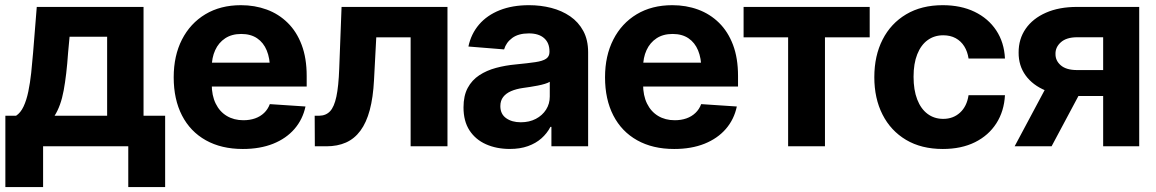

<svg xmlns="http://www.w3.org/2000/svg" viewBox="-20 -573 4526 752"><path d="M1 159.8V-119.7H43Q60.7 -131.2 72.3 -155.9Q83.9 -180.6 90.9 -214.5Q97.9 -248.4 102.2 -287.6Q106.4 -326.8 109.6 -366.6L124 -545.9H542.2V-119.7H626.8V159.8H482.4V0H148.8V159.8ZM193.8 -119.7H399.6V-429.1H252.5L246.7 -366.6Q240.7 -279.4 229.4 -218.7Q218.2 -157.9 193.8 -119.7Z M931 10.5Q847.1 10.5 786.2 -23.6Q725.3 -57.7 692.8 -120.8Q660.3 -183.9 660.3 -270.3Q660.3 -354.6 692.7 -418.1Q725.2 -481.6 784.4 -517.2Q843.6 -552.7 923.7 -552.7Q977.9 -552.7 1024.8 -535.5Q1071.6 -518.3 1106.7 -483.7Q1141.9 -449.2 1161.5 -397.3Q1181.2 -345.3 1181.2 -275.6V-234.2H720.4V-327.5H1107.9L1037.4 -303.1Q1037.4 -344.9 1024.7 -375.5Q1012 -406.2 987 -423.1Q962 -440 924.9 -440Q887.8 -440 862 -423Q836.2 -406 822.8 -376.5Q809.3 -347.1 809.3 -309V-243Q809.3 -198.8 824.8 -167.3Q840.2 -135.7 868.3 -118.9Q896.3 -102.1 933.3 -102.1Q958.4 -102.1 979 -109.3Q999.5 -116.5 1014.4 -130.7Q1029.2 -144.8 1036.8 -165.2L1176.5 -155.9Q1165.8 -105.5 1133.4 -68Q1101.1 -30.6 1049.8 -10Q998.4 10.5 931 10.5Z M1213.1 0 1212.5 -119.7H1230.3Q1256.4 -120 1272.7 -137.2Q1288.9 -154.3 1297.5 -194.6Q1306.1 -235 1308.6 -303.7L1317.8 -545.9H1732.6V0H1588.3V-426.8H1453.7L1444.9 -259.6Q1441.4 -191.2 1428.2 -141.9Q1415 -92.7 1391.7 -61.2Q1368.5 -29.7 1335.1 -14.8Q1301.8 0 1258.4 0Z M1976.7 10.4Q1924.6 10.4 1883.4 -8Q1842.3 -26.3 1818.8 -62.4Q1795.4 -98.5 1795.4 -152.3Q1795.4 -198 1811.9 -228.7Q1828.4 -259.4 1857.2 -278.3Q1886 -297.2 1922.8 -307.1Q1959.6 -317 2000.3 -320.7Q2047.8 -325.3 2076.7 -329.6Q2105.7 -333.9 2118.9 -342.9Q2132.1 -352 2132.1 -369.3V-371.7Q2132.1 -405.2 2111 -423.7Q2089.9 -442.2 2051.5 -442.2Q2010.6 -442.2 1986.4 -424.4Q1962.2 -406.6 1954.4 -379.5L1814.6 -390.8Q1825.2 -440.6 1856.4 -477Q1887.6 -513.3 1937.2 -533Q1986.7 -552.7 2052.1 -552.7Q2097.5 -552.7 2139 -542.1Q2180.5 -531.4 2213.1 -509.1Q2245.7 -486.7 2264.6 -451.7Q2283.5 -416.7 2283.5 -368.2V0H2139.7V-76H2135.8Q2122.6 -50.5 2100.6 -31.1Q2078.7 -11.7 2047.9 -0.7Q2017.2 10.4 1976.7 10.4ZM2019.8 -94.1Q2053.2 -94.1 2078.8 -107.5Q2104.3 -120.9 2118.8 -143.7Q2133.3 -166.5 2133.3 -194.9V-252.7Q2126.5 -248.4 2114.1 -244.6Q2101.7 -240.8 2086.4 -237.8Q2071.1 -234.8 2056 -232.5Q2040.9 -230.3 2028.6 -228.5Q2001.8 -224.7 1981.8 -216.1Q1961.8 -207.4 1950.8 -193.1Q1939.7 -178.8 1939.7 -157.4Q1939.7 -126.3 1962.3 -110.2Q1984.8 -94.1 2019.8 -94.1Z M2620.4 10.5Q2536.5 10.5 2475.6 -23.6Q2414.7 -57.7 2382.2 -120.8Q2349.7 -183.9 2349.7 -270.3Q2349.7 -354.6 2382.2 -418.1Q2414.6 -481.6 2473.8 -517.2Q2533 -552.7 2613.2 -552.7Q2667.4 -552.7 2714.2 -535.5Q2761 -518.3 2796.2 -483.7Q2831.3 -449.2 2851 -397.3Q2870.6 -345.3 2870.6 -275.6V-234.2H2409.9V-327.5H2797.4L2726.9 -303.1Q2726.9 -344.9 2714.2 -375.5Q2701.5 -406.2 2676.5 -423.1Q2651.5 -440 2614.4 -440Q2577.2 -440 2551.5 -423Q2525.7 -406 2512.2 -376.5Q2498.7 -347.1 2498.7 -309V-243Q2498.7 -198.8 2514.2 -167.3Q2529.7 -135.7 2557.7 -118.9Q2585.7 -102.1 2622.8 -102.1Q2647.9 -102.1 2668.4 -109.3Q2689 -116.5 2703.8 -130.7Q2718.7 -144.8 2726.3 -165.2L2865.9 -155.9Q2855.3 -105.5 2822.9 -68Q2790.5 -30.6 2739.2 -10Q2687.9 10.5 2620.4 10.5Z M2892.4 -426.8V-545.9H3386.3V-426.8H3211.1V0H3066.8V-426.8Z M3672.6 10.5Q3588.8 10.5 3528.7 -25.2Q3468.6 -61 3436.5 -124.4Q3404.4 -187.7 3404.4 -270.7Q3404.4 -354.5 3436.8 -417.9Q3469.1 -481.3 3529.2 -517Q3589.4 -552.7 3672.2 -552.7Q3743.6 -552.7 3797.2 -526.8Q3850.8 -500.9 3881.9 -454Q3913.1 -407 3916.1 -343.8H3773.5Q3769.5 -371 3756.7 -391.5Q3743.9 -412 3723.1 -423.4Q3702.3 -434.8 3674.3 -434.8Q3639.3 -434.8 3613.2 -415.8Q3587.1 -396.9 3572.6 -360.5Q3558.1 -324.2 3558.1 -272.5Q3558.1 -220.6 3572.4 -183.6Q3586.7 -146.6 3612.9 -127Q3639.1 -107.4 3674.3 -107.4Q3713.4 -107.4 3740.2 -132Q3767 -156.6 3773.5 -200.2H3916.1Q3912.8 -137.5 3882.4 -90Q3852 -42.5 3798.7 -16Q3745.4 10.5 3672.6 10.5Z M4300.7 0V-427.1H4198.5Q4156.7 -426.9 4135.1 -407.5Q4113.5 -388.2 4114 -362.1Q4113.5 -335.6 4134.6 -317.3Q4155.8 -298.9 4197 -298.6H4351.1V-197.1H4197Q4126.7 -197.1 4075.6 -218.2Q4024.6 -239.4 3997 -277.6Q3969.3 -315.9 3969.6 -366.8Q3969.3 -420 3997.2 -460.3Q4025 -500.5 4076.5 -523.2Q4127.9 -545.9 4198.5 -545.9H4441.9V0ZM3954 0 4105.8 -284.4H4250.5L4098.7 0Z"/></svg>

Font: Inter Tight
Style: Regular
Weight: 400
Designer: Rasmus Andersson
Foundry: rsms
Version: Version 3.002